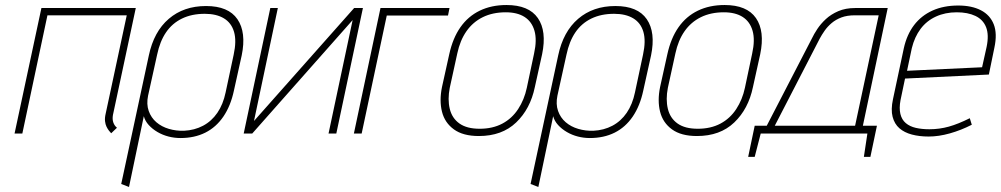

<svg xmlns="http://www.w3.org/2000/svg" viewBox="-20 -532 3987 765"><path d="M430 -74 521 -500H145L38 0H69L169 -471H485L401 -79Q397 -62 398.5 -49Q400 -36 404.5 -27Q409 -18 414 -11.5Q419 -5 423 -1L446 -23Q436 -31 431.5 -44Q427 -57 430 -74Z M912 -171 943 -311Q962 -403 926 -455.5Q890 -508 801 -508Q712 -508 652.5 -457Q593 -406 573 -311L463 201L494 213L553 -69Q558 -50 572.5 -34Q587 -18 607.5 -6Q628 6 651.5 12Q675 18 699 18Q755 18 798 -3.5Q841 -25 870 -67.5Q899 -110 912 -171ZM911 -314 879 -164Q869 -116 846 -82.5Q823 -49 789 -31Q755 -13 713 -11Q682 -10 653 -18.5Q624 -27 603 -45Q582 -63 572.5 -90Q563 -117 570 -151L606 -314Q617 -367 641.5 -403Q666 -439 705 -458Q744 -477 796 -477Q842 -477 872 -459Q902 -441 912.5 -405Q923 -369 911 -314Z M1087 -500H1057L951 0H985L1385 -452L1289 0H1320L1426 -500H1391L992 -50Z M1496 -500 1390 0H1421L1521 -470H1765L1771 -500Z M2111 -185 2140 -316Q2159 -408 2123 -460Q2087 -512 1998 -512Q1938 -512 1891.5 -489.5Q1845 -467 1814.5 -423.5Q1784 -380 1770 -316L1741 -185Q1730 -131 1741 -87Q1752 -43 1788.5 -16.5Q1825 10 1888 10Q1980 10 2036.5 -44Q2093 -98 2111 -185ZM2108 -319 2079 -182Q2069 -135 2044.5 -97.5Q2020 -60 1981.5 -39.5Q1943 -19 1891 -19Q1840 -19 1810.5 -40Q1781 -61 1772 -98.5Q1763 -136 1772 -182L1802 -319Q1813 -371 1838.5 -407.5Q1864 -444 1903.5 -463.5Q1943 -483 1995 -483Q2041 -483 2070 -464.5Q2099 -446 2109.5 -409.5Q2120 -373 2108 -319Z M2543 -171 2574 -311Q2593 -403 2557 -455.5Q2521 -508 2432 -508Q2343 -508 2283.5 -457Q2224 -406 2204 -311L2094 201L2125 213L2184 -69Q2189 -50 2203.5 -34Q2218 -18 2238.5 -6Q2259 6 2282.5 12Q2306 18 2330 18Q2386 18 2429 -3.5Q2472 -25 2501 -67.5Q2530 -110 2543 -171ZM2542 -314 2510 -164Q2500 -116 2477 -82.5Q2454 -49 2420 -31Q2386 -13 2344 -11Q2313 -10 2284 -18.5Q2255 -27 2234 -45Q2213 -63 2203.5 -90Q2194 -117 2201 -151L2237 -314Q2248 -367 2272.5 -403Q2297 -439 2336 -458Q2375 -477 2427 -477Q2473 -477 2503 -459Q2533 -441 2543.5 -405Q2554 -369 2542 -314Z M2980 -185 3009 -316Q3028 -408 2992 -460Q2956 -512 2867 -512Q2807 -512 2760.5 -489.5Q2714 -467 2683.5 -423.5Q2653 -380 2639 -316L2610 -185Q2599 -131 2610 -87Q2621 -43 2657.5 -16.5Q2694 10 2757 10Q2849 10 2905.5 -44Q2962 -98 2980 -185ZM2977 -319 2948 -182Q2938 -135 2913.5 -97.5Q2889 -60 2850.5 -39.5Q2812 -19 2760 -19Q2709 -19 2679.5 -40Q2650 -61 2641 -98.5Q2632 -136 2641 -182L2671 -319Q2682 -371 2707.5 -407.5Q2733 -444 2772.5 -463.5Q2812 -483 2864 -483Q2910 -483 2939 -464.5Q2968 -446 2978.5 -409.5Q2989 -373 2977 -319Z M3418 -31 3517 -500H3387Q3349 -500 3320 -487.5Q3291 -475 3270.5 -456Q3250 -437 3236.5 -416.5Q3223 -396 3215 -379L3035 -31H2987L2961 93H2987L3011 0H3436L3422 93H3448L3474 -31ZM3067 -31 3246 -378Q3254 -393 3265.5 -409.5Q3277 -426 3293.5 -440Q3310 -454 3332.5 -462.5Q3355 -471 3386 -471H3481L3387 -31Z M3568 -133 3586 -219 3920 -235 3942 -342Q3954 -398 3939.5 -435Q3925 -472 3888.5 -491Q3852 -510 3798 -510Q3740 -510 3695.5 -490Q3651 -470 3622 -432Q3593 -394 3581 -339L3538 -137Q3529 -95 3536.5 -66.5Q3544 -38 3563.5 -21Q3583 -4 3613 4Q3643 12 3680 12Q3720 12 3764.5 -0.5Q3809 -13 3852 -35L3844 -61Q3798 -38 3760.5 -27.5Q3723 -17 3683 -17Q3653 -17 3629 -22.5Q3605 -28 3589 -41.5Q3573 -55 3567.5 -78Q3562 -101 3568 -133ZM3911 -345 3893 -264 3594 -250 3613 -340Q3624 -385 3648 -417Q3672 -449 3709 -466Q3746 -483 3792 -483Q3836 -483 3866.5 -468.5Q3897 -454 3909 -423.5Q3921 -393 3911 -345Z"/></svg>

Font: Advent Pro ExtraLight
Style: Italic
Weight: 250
Italic angle: -12°
Version: Version 3.000